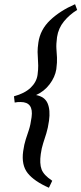

<svg xmlns="http://www.w3.org/2000/svg" viewBox="-20 -738 381 899"><path d="M341.3 -691.4Q305.7 -669.9 279.5 -637.9Q253.4 -606 247.1 -564.5Q242.7 -531.2 244.1 -510.3Q245.6 -489.3 246.8 -468.5Q248 -447.8 243.7 -414.1Q237.8 -377 212.2 -343.3Q186.5 -309.6 148.9 -293Q189.9 -285.2 203.1 -253.7Q216.3 -222.2 209.5 -172.9Q204.6 -138.2 197 -113.8Q189.5 -89.4 182.1 -67.1Q174.8 -44.9 170.9 -16.6Q164.6 27.8 174.6 54.9Q184.6 82 224.6 108.4L209 141.1Q140.1 110.8 109.9 73Q79.6 35.2 88.4 -29.3Q93.3 -63.5 100.6 -85.4Q107.9 -107.4 115.5 -130.4Q123 -153.3 127.9 -189.5Q137.7 -260.3 76.7 -260.3Q64.9 -260.3 63 -260Q61 -259.8 48.8 -257.8L45.4 -287.1Q95.7 -300.8 123.3 -327.1Q150.9 -353.5 155.8 -387.2Q159.2 -413.6 158.9 -430.9Q158.7 -448.2 157.5 -462.9Q156.2 -477.5 156 -494.9Q155.8 -512.2 159.7 -539.1Q168.5 -599.6 215.1 -643.8Q261.7 -688 331.5 -718.3Z"/></svg>

Font: Dai Banna SIL
Style: Italic
Weight: 400
Italic angle: -11°
Designer: Victor Gaultney
Foundry: SIL International
Version: Version 4.000